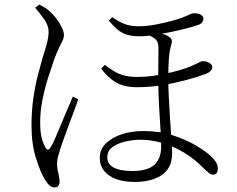

<svg xmlns="http://www.w3.org/2000/svg" viewBox="-20 -782 1040 841"><path d="M570 15Q525 15 490.5 3Q456 -9 436.5 -33Q417 -57 417 -91Q417 -127 443 -153Q469 -179 512 -193.5Q555 -208 608 -208Q681 -208 739.5 -188.5Q798 -169 839.5 -144Q881 -119 902 -100Q917 -86 925.5 -72.5Q934 -59 934 -43Q934 -32 929.5 -24.5Q925 -17 914 -17Q904 -17 895.5 -24Q887 -31 876 -41Q833 -86 785.5 -114Q738 -142 690 -156Q642 -170 595 -170Q565 -170 531 -162.5Q497 -155 473.5 -138.5Q450 -122 450 -93Q450 -63 478 -48Q506 -33 560 -33Q627 -33 656.5 -60.5Q686 -88 686 -141Q686 -161 684 -198.5Q682 -236 679 -280Q676 -324 674.5 -367Q673 -410 673 -441Q673 -467 673.5 -493.5Q674 -520 674 -542.5Q674 -565 674 -578Q673 -603 655 -615Q637 -627 622 -631L653 -644Q668 -641 680.5 -637.5Q693 -634 703.5 -630Q714 -626 723 -619Q731 -613 732.5 -605.5Q734 -598 730 -585Q722 -559 719.5 -522Q717 -485 717 -439Q717 -403 719.5 -355.5Q722 -308 725 -259Q728 -210 731 -170.5Q734 -131 734 -111Q734 -67 713.5 -39.5Q693 -12 656 1.5Q619 15 570 15ZM219 39Q206 39 195.5 29Q185 19 175 2Q157 -28 137.5 -89.5Q118 -151 118 -233Q118 -297 126.5 -354.5Q135 -412 147 -457Q159 -502 166 -527Q171 -543 177.5 -564Q184 -585 188.5 -605.5Q193 -626 193 -642Q193 -670 174 -697Q155 -724 134 -748L152 -762Q164 -756 176.5 -748.5Q189 -741 199 -731Q213 -719 227 -700.5Q241 -682 250.5 -662.5Q260 -643 260 -628Q260 -616 254 -604Q248 -592 238.5 -572.5Q229 -553 217 -521Q208 -494 193 -448.5Q178 -403 167 -350Q156 -297 156 -247Q156 -204 162.5 -178.5Q169 -153 179 -136Q184 -127 189.5 -126.5Q195 -126 201 -136Q209 -147 221.5 -176Q234 -205 248.5 -240Q263 -275 277 -307.5Q291 -340 299 -359L323 -347Q316 -327 305 -297.5Q294 -268 282 -236Q270 -204 260.5 -177.5Q251 -151 246 -136Q239 -114 234.5 -97Q230 -80 230 -68Q230 -45 235.5 -23Q241 -1 241 15Q241 25 235.5 32Q230 39 219 39ZM579 -400Q547 -400 520 -407.5Q493 -415 469.5 -433.5Q446 -452 423 -481L439 -498Q459 -483 478 -471Q497 -459 521.5 -452Q546 -445 582 -445Q618 -445 649 -449.5Q680 -454 699 -458Q738 -466 771 -476Q804 -486 826 -496Q846 -505 854 -509.5Q862 -514 866 -514Q872 -514 880 -513Q888 -512 894.5 -508Q901 -504 905.5 -499.5Q910 -495 910 -488Q910 -480 902.5 -471.5Q895 -463 878 -457Q844 -444 794 -431Q744 -418 699 -410Q668 -405 639 -402.5Q610 -400 579 -400ZM591 -623Q561 -623 538 -629.5Q515 -636 496 -651.5Q477 -667 457 -692L471 -707Q502 -686 527 -676.5Q552 -667 586 -667Q623 -667 662 -674.5Q701 -682 732.5 -690.5Q764 -699 776 -704Q800 -713 810.5 -718.5Q821 -724 829 -724Q841 -724 850 -721.5Q859 -719 865 -713.5Q871 -708 871 -699Q871 -692 866.5 -685.5Q862 -679 854 -675Q839 -669 807.5 -660.5Q776 -652 736.5 -643.5Q697 -635 658.5 -629Q620 -623 591 -623Z"/></svg>

Font: Noto Serif SC ExtraLight Light
Style: Regular
Weight: 300
Version: Version 2.002-H1;hotconv 1.1.0;makeotfexe 2.6.0